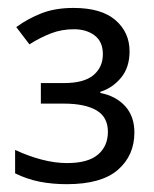

<svg xmlns="http://www.w3.org/2000/svg" viewBox="-20 -873 388 484"><path d="M165.5 -853Q235.4 -853 271 -822.3Q306.6 -791.5 306.6 -743.7Q306.6 -702.6 284.9 -676.8Q263.2 -650.9 232.9 -641.6V-638.7Q272.5 -630.9 295.7 -605.2Q318.8 -579.6 318.8 -539.1Q318.8 -481 277.1 -444.8Q235.4 -408.7 148.4 -408.7Q111.8 -408.7 79.8 -415Q47.9 -421.4 18.1 -436V-495.1Q51.3 -479.5 85 -470.7Q118.7 -461.9 148.9 -461.9Q201.7 -461.9 226.8 -483.2Q252 -504.4 252 -541Q252 -578.1 222.9 -595Q193.8 -611.8 141.1 -611.8H83V-663.6H141.1Q191.9 -663.6 215.6 -683.6Q239.3 -703.6 239.3 -736.3Q239.3 -768.1 218.5 -783.7Q197.8 -799.3 166.5 -799.3Q135.3 -799.3 108.2 -788.8Q81.1 -778.3 54.2 -761.2L21 -804.7Q51.3 -826.7 85.4 -839.8Q119.6 -853 165.5 -853Z"/></svg>

Font: Wonky
Style: Regular
Weight: 400
Designer: Monotype Design Team
Foundry: Monotype Imaging Inc.
Version: Version 3.000